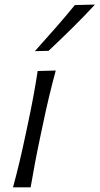

<svg xmlns="http://www.w3.org/2000/svg" viewBox="-20 -798 424 818"><path d="M35.5 0Q50.5 -55.5 62.8 -107Q75 -158.5 88 -219.5L98.5 -269Q112.5 -334.5 122.2 -387.2Q132 -440 140.5 -495.5L217.5 -497.5Q202.5 -442 189.8 -389Q177 -336 163 -269L152.5 -219.5Q139.5 -158.5 129.8 -107Q120 -55.5 110.5 0ZM128.5 -580Q173 -629.5 216 -678.5Q259 -727.5 299 -776.5L384.5 -778.5Q338 -728 288.2 -679Q238.5 -630 187 -581.5Z"/></svg>

Font: Commissioner Flair Light
Style: Italic
Weight: 300
Italic angle: -12°
Designer: Kostas Bartsokas
Foundry: Kostas Bartsokas
Version: Version 1.000; ttfautohint (v1.8.3)